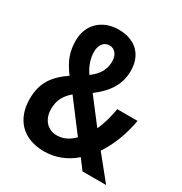

<svg xmlns="http://www.w3.org/2000/svg" viewBox="-171 -916 934 986"><g transform="rotate(30 296.0 -423.0)"><path d="M251 -790C156 -790 86 -729 86 -632C86 -569 101 -522 149 -458C71 -405 31 -348 31 -254C31 -135 101 -56 230 -56C294 -56 357 -80 408 -125L452 -66H592L480 -205C529 -278 556 -364 567 -432H447C438 -381 426 -335 407 -296L296 -441C365 -493 409 -552 409 -637C409 -734 346 -790 251 -790ZM250 -696C277 -696 302 -675 302 -630C302 -583 280 -545 235 -513C210 -548 196 -591 196 -627C196 -676 222 -696 250 -696ZM210 -383 344 -206C312 -174 281 -160 244 -160C190 -160 152 -201 152 -263C152 -315 171 -349 210 -383Z"/></g></svg>

Font: Noto Sans Malayalam UI Condensed SemiBold
Style: Regular
Weight: 600
Width: 3
Designer: Jelle Bosma - Monotype Design Team
Foundry: Monotype Imaging Inc.
Version: Version 2.104